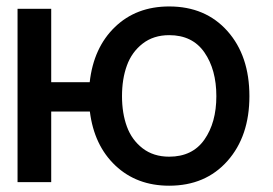

<svg xmlns="http://www.w3.org/2000/svg" viewBox="-20 -573 858 604"><path d="M141.1 -545.4V-314.5H262.2Q274.4 -423.3 341.6 -488Q408.7 -552.7 512.2 -552.7Q626.5 -552.7 695.6 -475.1Q764.6 -397.5 764.6 -270.5Q764.6 -144.5 695.6 -66.7Q626.5 11.2 512.2 11.2Q410.2 11.2 343 -52.2Q275.9 -115.7 262.7 -222.2H141.1V0H35.2V-545.4ZM512.2 -80.1Q585.4 -80.1 623 -133.8Q660.6 -187.5 660.6 -270.5Q660.6 -354 623 -408.2Q585.4 -462.4 512.2 -462.4Q462.9 -462.4 428.7 -435.8Q394.5 -409.2 379.2 -366.9Q363.8 -324.7 363.8 -270.5Q363.8 -216.8 379.2 -174.8Q394.5 -132.8 428.7 -106.4Q462.9 -80.1 512.2 -80.1Z"/></svg>

Font: Interop Med
Style: Regular
Weight: 500
Designer: Rasmus Andersson, Google, Jang Haemin
Foundry: jhaemin
Version: Version 1.007